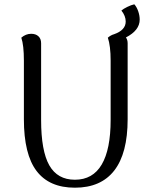

<svg xmlns="http://www.w3.org/2000/svg" viewBox="-20 -859 698 892"><path d="M565 -685Q573 -674 573 -658V-305Q573 -147 511 -67Q449 13 328 13Q209 13 150 -64.5Q91 -142 91 -305V-577Q91 -649 79 -684Q100 -702 125 -702Q146 -702 158.5 -690.5Q171 -679 171 -658V-302Q171 -158 209 -91Q247 -24 328 -24Q411 -24 452.5 -94.5Q494 -165 494 -302V-577Q494 -646 481 -684Q495 -696 510 -700Q564 -719 564 -759Q564 -785 544 -810Q553 -818 571.5 -827Q590 -836 604 -839Q615 -827 622 -807Q629 -787 629 -768Q629 -718 565 -685Z"/></svg>

Font: Arima Madurai
Style: Regular
Weight: 400
Designer: Joana Correia and Natanael Gama
Foundry: NDISCOVER
Version: Version 1.019